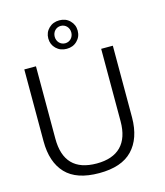

<svg xmlns="http://www.w3.org/2000/svg" viewBox="-135 -1044 998 1158"><g transform="rotate(-15 363.5 -465.5)"><path d="M345.2 -764.6C371.1 -764.6 393.1 -772.9 410.2 -790C427.7 -807.1 436.5 -828.1 436.5 -853.5C436.5 -878.9 427.7 -899.9 410.2 -917C393.1 -934.1 371.1 -942.4 345.2 -942.4C318.8 -942.4 296.9 -934.1 279.3 -917C261.7 -899.9 252.9 -878.9 252.9 -853.5C252.9 -828.1 261.7 -807.1 279.3 -790C296.9 -772.9 318.8 -764.6 345.2 -764.6ZM344.7 -799.3C315.4 -799.3 293 -822.8 293 -853.5C293 -884.3 315.4 -907.7 344.7 -907.7C374 -907.7 396.5 -884.3 396.5 -853.5C396.5 -822.8 374 -799.3 344.7 -799.3ZM340.8 10.3C434.1 10.3 502.9 -13.2 548.3 -60.5C593.8 -107.9 617.2 -175.3 617.7 -262.7V-710.9H544.9V-258.3C544.9 -119.6 473.6 -49.8 341.3 -49.8C205.6 -49.8 137.7 -119.6 137.7 -259.3V-710.9H64.9V-262.2C64.9 -175.3 87.4 -107.9 132.3 -60.5C177.2 -13.2 246.6 10.3 340.8 10.3Z"/></g></svg>

Font: Ride Light
Style: Regular
Weight: 300
Version: Version 3.000